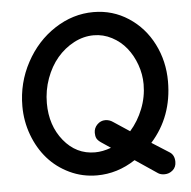

<svg xmlns="http://www.w3.org/2000/svg" viewBox="-51 -727 797 803"><g transform="rotate(-5 347.5 -325.0)"><path d="M607.9 25.9Q591.8 25.9 581.1 19L487.8 -43.9Q412.1 5.9 326.2 5.9Q265.1 5.9 211.7 -19.5Q158.2 -44.9 120.6 -87.6Q83 -130.4 61.5 -188.2Q40 -246.1 40 -309.1Q40 -407.2 85.7 -491.9Q131.3 -576.7 207.5 -626.2Q283.7 -675.8 370.1 -675.8Q450.7 -675.8 516.6 -632.8Q582.5 -589.8 619.1 -517.6Q655.8 -445.3 655.8 -359.9Q655.8 -212.4 564 -109.9L636.2 -64Q657.2 -51.3 657.2 -22Q657.2 0 642.3 12.9Q627.4 25.9 607.9 25.9ZM326.2 -90.8Q358.4 -90.8 394 -104L354 -130.9Q340.8 -140.1 336.4 -149.2Q332 -158.2 332 -171.9Q332 -192.4 346.4 -206.8Q360.8 -221.2 379.9 -221.2Q397.5 -221.2 412.1 -210.9L480 -166Q513.7 -204.1 533.4 -253.9Q553.2 -303.7 553.2 -356.9Q553.2 -398.9 538.8 -439.2Q524.4 -479.5 499.5 -510.5Q474.6 -541.5 438.7 -560.3Q402.8 -579.1 362.8 -579.1Q319.8 -579.1 279.5 -557.9Q239.3 -536.6 209.2 -501.2Q179.2 -465.8 161.1 -416.3Q143.1 -366.7 143.1 -313Q143.1 -219.2 195.3 -155Q247.6 -90.8 326.2 -90.8Z"/></g></svg>

Font: Comic Neue
Style: Bold
Weight: 700
Designer: Craig Rozynski
Foundry: Craig Rozynski
Version: Version 2.003;hotconv 1.0.109;makeotfexe 2.5.65596